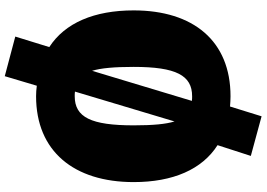

<svg xmlns="http://www.w3.org/2000/svg" viewBox="-172 -768 1090 785"><g transform="rotate(90 372.5 -375.0)"><path d="M573 -720 617 -856 455 -900 415 -771C401 -772 387 -773 373 -773C147 -773 22 -621 22 -377C22 -216 73 -96 172 -32L129 107L291 150L330 19C345 21 359 22 373 22C598 22 724 -133 724 -377C724 -538 672 -657 573 -720ZM373 -616C379 -616 386 -616 392 -615L269 -207C258 -243 253 -297 253 -377C253 -551 288 -616 373 -616ZM373 -136C366 -136 360 -136 354 -137L476 -544C487 -509 492 -456 492 -377C492 -203 459 -136 373 -136Z"/></g></svg>

Font: Glow Sans SC Normal Heavy
Style: Regular
Weight: 900
Designer: Ryoko NISHIZUKA (kana, bopomofo & ideographs); Paul D. Hunt (Latin, Greek & Cyrillic); Sandoll Communications, Soo-young
Version: Version 0.93